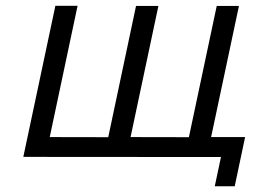

<svg xmlns="http://www.w3.org/2000/svg" viewBox="-20 -545 906 667"><path d="M831.5 -68.8 795.4 102.1H726.1L747.6 0.5L61 0L172.4 -524.9H249.5L152.8 -68.8L356 -68.4L452.6 -524.4H530.3L433.6 -68.8L636.2 -68.4L732.9 -524.4H810.1L713.4 -68.8Z"/></svg>

Font: Tuffy
Style: Italic
Weight: 400
Italic angle: -12°
Designer: Thatcher Ulrich, Karoly Barta and Michael Everson
Version: Version 001.271